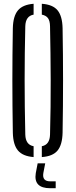

<svg xmlns="http://www.w3.org/2000/svg" viewBox="-20 -826 400 1017"><path d="M158 6Q100.5 1.5 75 -29Q49.5 -59.5 48 -123Q45.5 -266.5 45.5 -400Q45.5 -533.5 48 -677Q49.5 -740.5 75 -771Q100.5 -801.5 158 -806V-748.5Q115.5 -741 114 -687Q110.5 -544.5 110.5 -402.2Q110.5 -260 114 -113Q115.5 -59 158 -51.5ZM201.5 6V-51.5Q243.5 -59 245 -113Q249 -260 248.5 -402.2Q248 -544.5 245 -687Q244.5 -715.5 234.2 -729.8Q224 -744 201.5 -748.5V-806Q259.5 -802 284.8 -771.5Q310 -741 311.5 -677Q314 -533 314 -399.8Q314 -266.5 311.5 -123Q310 -59 284.8 -28.5Q259.5 2 201.5 6ZM275 171H246Q156.5 171 169.5 91L179.5 39H219.5L209.5 91Q202.5 134.5 246 134.5H275Z"/></svg>

Font: Big Shoulders Stencil Display
Style: Regular
Weight: 400
Designer: Patric King
Foundry: XO Type Co
Version: Version 1.000